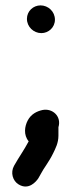

<svg xmlns="http://www.w3.org/2000/svg" viewBox="-20 -528 264 713"><path d="M137.8 -119.5C116.7 -114.8 95.4 -104.4 82.9 -80.6C71.6 -59.2 66.5 -27.2 86.5 -3.2C68.6 30.6 51 54.1 32.2 87.6C18.1 112.9 27.2 143.6 49 156.8C86.9 180 114.6 145.7 122.3 134.2L131 118.8C142.3 96.4 161 74.9 177.4 41.2C185.8 23.9 197 3 197 -24V-55.5C209.4 -96.2 174.8 -126.9 137.8 -119.5ZM184 -455C184 -485.3 158.9 -508 130.5 -508C103.4 -508 80 -486.6 80 -458C80 -428.6 104.7 -405 133.5 -405C160.3 -405 184 -426.1 184 -455Z"/></svg>

Font: NumbBunny
Style: Bk
Weight: 400
Designer: Robert Jablonski
Foundry: Cannot Into Space Fonts
Version: Version 1.0